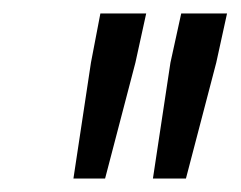

<svg xmlns="http://www.w3.org/2000/svg" viewBox="-20 -708 357 285"><path d="M207 -443 233 -615 249 -688H317L301 -615L256 -443ZM89 -443 115 -615 129 -688H197L181 -615L136 -443Z"/></svg>

Font: Saira UltraCondensed Medium
Style: Italic
Weight: 500
Width: 1
Italic angle: -12°
Designer: Hector Gatti with collaboration of the Omnibus-Type team
Foundry: Omnibus-Type
Version: Version 1.101